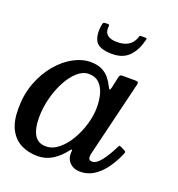

<svg xmlns="http://www.w3.org/2000/svg" viewBox="-140 -853 903 976"><g transform="rotate(20 312.0 -365.0)"><path d="M580 -150Q561.5 -106 535.5 -69.2Q509.5 -32.5 475.8 -10.2Q442 12 401.5 12Q368 12 348 -5.8Q328 -23.5 325.5 -49Q325 -59 325 -64.5Q325 -70 326 -74Q325.5 -85 315.5 -72.5Q285 -32.5 249 -10.5Q213 11.5 169.5 11.5Q121 11.5 81.8 -7.8Q42.5 -27 19.5 -69.5Q-3.5 -112 -3.5 -183Q-3.5 -259 20.5 -322.5Q44.5 -386 83.8 -432.8Q123 -479.5 169.8 -505Q216.5 -530.5 262 -530.5Q300 -530.5 324.5 -518Q349 -505.5 364 -486.8Q379 -468 388.5 -448.5Q396 -432.5 399.8 -432Q403.5 -431.5 407.5 -448.5L420 -506.5Q422 -513.5 425 -516.8Q428 -520 437.5 -520H504Q519.5 -520 522 -516.2Q524.5 -512.5 521.5 -500.5L423 -93.5Q421 -85.5 421 -75Q421 -57 441.5 -57Q464 -57 490 -91Q516 -125 537.5 -169.5Q541.5 -177.5 543.5 -179.8Q545.5 -182 553.5 -178L573.5 -168Q581.5 -164 582.5 -161Q583.5 -158 580 -150ZM370 -324.5Q370 -364.5 360.5 -397.5Q351 -430.5 330 -450.5Q309 -470.5 274.5 -470.5Q242.5 -470.5 213.2 -444.8Q184 -419 161 -376Q138 -333 124.5 -280.8Q111 -228.5 111 -175.5Q111 -115 130.8 -82.2Q150.5 -49.5 193 -49.5Q229 -49.5 261 -75.5Q293 -101.5 317.5 -143Q342 -184.5 356 -232.5Q370 -280.5 370 -324.5ZM349 -606Q276.5 -606 257.8 -640.2Q239 -674.5 250.5 -732.5Q252.5 -742 264 -742H278Q286.5 -742 285.5 -734Q277.5 -671.5 352 -671.5Q424.5 -671.5 445.5 -727.5Q448 -734.5 449 -738.2Q450 -742 459 -742H479Q486.5 -742 487.5 -739.8Q488.5 -737.5 486.5 -730Q472.5 -673.5 440 -639.8Q407.5 -606 349 -606Z"/></g></svg>

Font: Besley* Medium
Style: Italic
Weight: 500
Italic angle: -13°
Designer: Owen Earl
Foundry: indestructible type*
Version: Version 3.000; ttfautohint (v1.8.3)